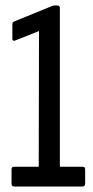

<svg xmlns="http://www.w3.org/2000/svg" viewBox="-20 -679 338 699"><path d="M32 0Q22 0 22 -10V-63Q22 -72 32 -72H121L122 -566L34 -531Q31 -530 28 -531.5Q25 -533 25 -538V-591Q25 -598 32 -601L167 -656Q173 -659 178 -659H189Q198 -659 198 -649V-72H280Q290 -72 290 -63V-10Q290 0 280 0Z"/></svg>

Font: Sofia Sans Extra Condensed Medium
Style: Regular
Weight: 500
Version: Version 4.100